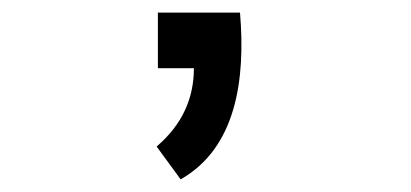

<svg xmlns="http://www.w3.org/2000/svg" viewBox="-20 -100 650 304"><path d="M228 132 266 184C354 134 369 26 360 -80H230V8H287C287 55 269 97 228 132Z"/></svg>

Font: Necto Mono
Style: Regular
Weight: 400
Designer: Marco Condello
Foundry: Collletttivo
Version: Version 1.300;Glyphs 3.2 (3217)